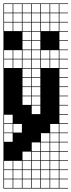

<svg xmlns="http://www.w3.org/2000/svg" viewBox="-20 -827 415 1115"><path d="M271.4 -803.6V-753.6H321.4V-803.6ZM271.4 -700H321.4V-750H271.4ZM110.7 -700H160.7V-750H110.7ZM217.9 -700H267.9V-750H217.9ZM164.3 -700H214.3V-750H164.3ZM57.1 -700H107.1V-750H57.1ZM3.6 -700H53.6V-750H3.6ZM271.4 -646.4H321.4V-696.4H271.4ZM217.9 -646.4H267.9V-696.4H217.9ZM164.3 -646.4H214.3V-696.4H164.3ZM110.7 -646.4H160.7V-696.4H110.7ZM57.1 -646.4H107.1V-696.4H57.1ZM3.6 -646.4H53.6V-696.4H3.6ZM164.3 -592.9H214.3V-642.9H164.3ZM110.7 -592.9H160.7V-642.9H110.7ZM164.3 -539.3H214.3V-589.3H164.3ZM110.7 -539.3H160.7V-589.3H110.7ZM110.7 -485.7H160.7V-535.7H110.7ZM57.1 -485.7H107.1V-535.7H57.1ZM3.6 -485.7H53.6V-535.7H3.6ZM271.4 -485.7H321.4V-535.7H271.4ZM164.3 -485.7H214.3V-535.7H164.3ZM217.9 -485.7H267.9V-535.7H217.9ZM57.1 -432.1H107.1V-482.1H57.1ZM3.6 -432.1H53.6V-482.1H3.6ZM271.4 -432.1H321.4V-482.1H271.4ZM217.9 -432.1H267.9V-482.1H217.9ZM110.7 -432.1H160.7V-482.1H110.7ZM164.3 -432.1H214.3V-482.1H164.3ZM110.7 -378.6H160.7V-428.6H110.7ZM164.3 -378.6H214.3V-428.6H164.3ZM164.3 -325H214.3V-375H164.3ZM110.7 -325H160.7V-375H110.7ZM110.7 -271.4H160.7V-321.4H110.7ZM164.3 -271.4H214.3V-321.4H164.3ZM110.7 -217.9H160.7V-267.9H110.7ZM164.3 -217.9H214.3V-267.9H164.3ZM164.3 -164.3H214.3V-214.3H164.3ZM3.6 -110.7H53.6V-160.7H3.6ZM57.1 -57.1H107.1V-107.1H57.1ZM271.4 -57.1H321.4V-107.1H271.4ZM3.6 -57.1H53.6V-107.1H3.6ZM3.6 -3.6H53.6V-53.6H3.6ZM271.4 -3.6H321.4V-53.6H271.4ZM217.9 -3.6H267.9V-53.6H217.9ZM271.4 50H321.4V0H271.4ZM164.3 50H214.3V0H164.3ZM217.9 50H267.9V0H217.9ZM164.3 103.6H214.3V53.6H164.3ZM271.4 103.6H321.4V53.6H271.4ZM110.7 103.6H160.7V53.6H110.7ZM217.9 103.6H267.9V53.6H217.9ZM217.9 210.7H267.9V160.7H217.9ZM3.6 210.7H53.6V160.7H3.6ZM271.4 210.7H321.4V160.7H271.4ZM164.3 210.7H214.3V160.7H164.3ZM110.7 210.7H160.7V160.7H110.7ZM57.1 210.7H107.1V160.7H57.1ZM3.6 264.3H53.6V214.3H3.6ZM217.9 264.3H267.9V214.3H217.9ZM271.4 264.3H321.4V214.3H271.4ZM164.3 264.3H214.3V214.3H164.3ZM57.1 264.3H107.1V214.3H57.1ZM110.7 264.3H160.7V214.3H110.7ZM217.9 -803.6V-753.6H267.9V-803.6ZM164.3 -803.6V-753.6H214.3V-803.6ZM110.7 -803.6V-753.6H160.7V-803.6ZM57.1 -803.6V-753.6H107.1V-803.6ZM3.6 -803.6V-753.6H53.6V-803.6ZM0 267.9V107.1H3.6V157.1H53.6V107.1H57.1V157.1H107.1V107.1H110.7V157.1H160.7V107.1H164.3V157.1H214.3V107.1H217.9V157.1H267.9V107.1H0V-807.1H375V-803.6H325V-753.6H375V-750H325V-700H375V-696.4H325V-646.4H375V-642.9H325V-592.9H375V-589.3H325V-539.3H375V-535.7H325V-485.7H375V-482.1H325V-432.1H375V-428.6H325V-378.6H375V-375H325V-325H375V-321.4H325V-271.4H375V-267.9H325V-217.9H375V-214.3H325V-164.3H375V-160.7H325V-110.7H375V-107.1H325V-57.1H375V-53.6H325V-3.6H375V0H325V50H375V53.6H325V103.6H375V107.1H325V157.1H375V160.7H325V210.7H375V214.3H325V264.3H375V267.9ZM321.4 157.1V107.1H271.4V157.1Z"/></svg>

Font: Jersey 10 Charted
Style: Regular
Weight: 400
Designer: Sarah Cadigan-Fried
Version: Version 1.000; ttfautohint (v1.8.4.7-5d5b)